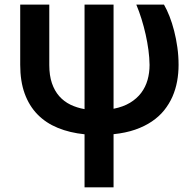

<svg xmlns="http://www.w3.org/2000/svg" viewBox="-20 -565 825 818"><path d="M190 -545.5V-287.6Q190 -243.3 201.2 -210.6Q212.4 -177.9 232.4 -155.2Q252.5 -132.5 280 -119.1Q307.5 -105.8 340.2 -100.1V-545.5H463.8V-101.6Q505 -109.7 534.1 -127.3Q563.2 -144.9 581.7 -169.6Q600.1 -194.2 608.7 -224.6Q617.2 -255 617.2 -288.4Q616.8 -318.9 612.4 -351.9Q608 -384.9 600.5 -418.3Q593 -451.7 582.9 -484.2Q572.8 -516.7 560.7 -545.5H678.6Q691.1 -523.8 702.2 -495.4Q713.4 -467 721.9 -433.6Q730.5 -400.2 735.6 -363.5Q740.8 -326.7 740.8 -288.4Q740.8 -252.8 734.6 -218.6Q728.3 -184.3 714.7 -153.2Q701 -122.2 679.5 -95.3Q658 -68.5 627.1 -47.6Q596.2 -26.6 555.8 -12.6Q515.3 1.4 463.8 6.7V233H340.2V7.1Q277.3 0.7 226.6 -20.1Q175.8 -40.8 140.1 -77.2Q104.4 -113.6 85.2 -166.2Q66.1 -218.8 66.1 -289.1V-545.5Z"/></svg>

Font: Interop SemBd
Style: Regular
Weight: 600
Designer: Rasmus Andersson, Google, Jang Haemin
Foundry: jhaemin
Version: Version 1.008